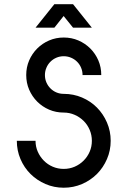

<svg xmlns="http://www.w3.org/2000/svg" viewBox="-20 -877 596 897"><path d="M146 -219.2Q146 -191.9 156.5 -168.2Q167 -144.5 184.8 -126.5Q202.6 -108.4 226.6 -98.1Q250.5 -87.9 277.8 -87.9Q304.7 -87.9 328.6 -98.1Q352.5 -108.4 370.6 -126.5Q388.7 -144.5 398.9 -168.2Q409.2 -191.9 409.2 -219.2Q409.2 -246.1 398.9 -270.3Q388.7 -294.4 370.6 -312.3Q352.5 -330.1 328.6 -340.6Q304.7 -351.1 277.8 -351.1Q241.2 -351.1 209.5 -364.7Q177.7 -378.4 153.8 -402.3Q129.9 -426.3 116.2 -458Q102.5 -489.7 102.5 -526.4Q102.5 -563 116.2 -594.7Q129.9 -626.5 153.8 -650.4Q177.7 -674.3 209.5 -688Q241.2 -701.7 277.8 -701.7Q314.5 -701.7 346.2 -688Q377.9 -674.3 401.9 -650.4Q425.8 -626.5 439.5 -594.7Q453.1 -563 453.1 -526.4H365.7Q365.7 -544.4 358.9 -560.5Q352.1 -576.7 340.1 -588.6Q328.1 -600.6 312 -607.4Q295.9 -614.3 277.8 -614.3Q259.3 -614.3 243.4 -607.4Q227.5 -600.6 215.6 -588.6Q203.6 -576.7 196.8 -560.5Q189.9 -544.4 189.9 -526.4Q189.9 -507.8 196.8 -491.9Q203.6 -476.1 215.6 -464.1Q227.5 -452.1 243.4 -445.3Q259.3 -438.5 277.8 -438.5Q323.2 -438.5 363.3 -421.4Q403.3 -404.3 432.9 -374.5Q462.4 -344.7 479.7 -304.7Q497.1 -264.6 497.1 -219.2Q497.1 -173.8 479.7 -133.8Q462.4 -93.8 432.9 -64.2Q403.3 -34.7 363.3 -17.3Q323.2 0 277.8 0Q232.4 0 192.4 -17.3Q152.3 -34.7 122.6 -64.2Q92.8 -93.8 75.7 -133.8Q58.6 -173.8 58.6 -219.2ZM409.2 -747.6H321.3L277.3 -802.2L233.9 -747.6H146L233.9 -857.4H321.3Z"/></svg>

Font: Aeronef
Style: Regular
Weight: 400
Designer: Peter Wiegel - CAT-Fonts Germany
Foundry: CAT-Fonts, Peter Wiegel
Version: Version 0.002